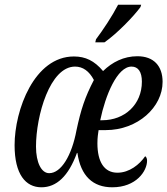

<svg xmlns="http://www.w3.org/2000/svg" viewBox="-20 -786 711 816"><path d="M385 -606H424C476 -642 548 -716 577 -756L580 -766H482C456 -716 418 -659 388 -619ZM156 10C220 10 271 -37 307 -136H309C323 -38 375 10 457 10C559 10 605 -59 605 -103C605 -112 602 -119 597 -122C573 -87 530 -52 479 -52C423 -52 394 -98 394 -177C394 -203 397 -218 399 -233H429C566 -233 671 -331 671 -438C671 -506 633 -547 564 -547C506 -547 457 -522 418 -484C381 -528 343 -546 294 -546C126 -546 42 -319 42 -169C42 -45 89 10 156 10ZM189 -50C156 -50 133 -95 133 -163C133 -294 192 -503 299 -503C332 -503 359 -484 379 -446C341 -373 324 -321 305 -232C285 -125 240 -50 189 -50ZM415 -275H406C428 -381 478 -503 539 -503C567 -503 583 -481 583 -439C583 -341 509 -275 415 -275Z"/></svg>

Font: Noto Serif ExtraCondensed
Style: Italic
Weight: 400
Width: 2
Italic angle: -12°
Designer: Monotype Design Team
Foundry: Monotype Imaging Inc.
Version: Version 2.014